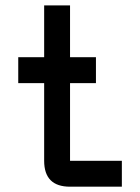

<svg xmlns="http://www.w3.org/2000/svg" viewBox="-20 -704 528 724"><path d="M244.1 0Q146.5 0 146.5 -97.7V-390.6H48.8V-488.3H146.5V-683.6H244.1V-488.3H341.8V-390.6H244.1V-97.7H439.5V0Z"/></svg>

Font: BabelStone Runic Beagnoth
Style: Regular
Weight: 400
Designer: Andrew West
Foundry: BabelStone
Version: Version 7.004;November 9, 2023